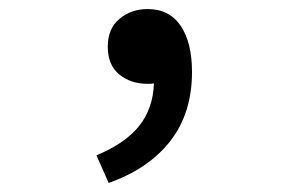

<svg xmlns="http://www.w3.org/2000/svg" viewBox="-20 -190 640 424"><path d="M220 214 193 153Q256 127 287 88.5Q318 50 320 -6Q316 -5 312 -5Q308 -5 304 -5Q269 -5 243.5 -25.5Q218 -46 218 -87Q218 -127 244 -148.5Q270 -170 306 -170Q354 -170 379 -133Q404 -96 404 -31Q404 60 356 121.5Q308 183 220 214Z"/></svg>

Font: Source Code Pro Medium
Style: Regular
Weight: 500
Monospace: yes
Designer: Paul D. Hunt, Teo Tuominen
Foundry: Adobe Systems Incorporated
Version: Version 2.030;PS 1.000;hotconv 16.6.51;makeotf.lib2.5.65220